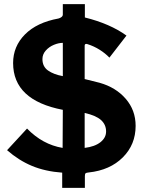

<svg xmlns="http://www.w3.org/2000/svg" viewBox="-20 -826 714 923"><path d="M407 3Q395 4 391.5 7Q388 10 388 21V77H279V4Q197 -2 133.5 -28.5Q70 -55 14 -104L110 -208Q185 -131 281 -115L282 -298Q43 -344 43 -523Q43 -603 100 -660.5Q157 -718 261 -737Q269 -739 275.5 -744Q282 -749 282 -756V-806H388V-742Q509 -712 588 -655L506 -549Q487 -569 459.5 -586.5Q432 -604 400 -614Q398 -615 395 -615Q387 -615 387 -606V-446L459 -428Q537 -406 584.5 -351Q632 -296 632 -221Q632 -131 570.5 -69.5Q509 -8 407 3ZM282 -620Q262 -620 239 -610.5Q216 -601 200 -583Q184 -565 184 -542Q184 -506 211 -487Q238 -468 282 -460ZM490 -194Q490 -227 465.5 -249Q441 -271 387 -283V-115Q436 -121 463 -142.5Q490 -164 490 -194Z"/></svg>

Font: Morrison
Style: Bold
Weight: 700
Designer: Pablo Impallari, Rodrigo Fuenzalida (Modified by Dan O. Williams)
Version: Version 0.03;June 6, 2019;FontCreator 11.5.0.2425 64-bit; tt